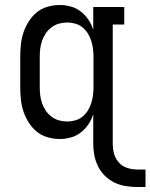

<svg xmlns="http://www.w3.org/2000/svg" viewBox="-20 -548 602 768"><path d="M528 200Q504 200 481 196Q458 192 437.5 182Q417 172 400 155.5Q383 139 372.5 118Q362 97 357.5 74Q353 51 353 28V-91Q346 -69 333.5 -50.5Q321 -32 303 -18Q285 -4 263 2Q241 8 219 8Q194 8 170 1Q146 -6 127 -21.5Q108 -37 94.5 -58.5Q81 -80 73.5 -103Q66 -126 63.5 -150.5Q61 -175 61 -200V-320Q61 -345 63.5 -369.5Q66 -394 73.5 -417Q81 -440 94.5 -461.5Q108 -483 127 -498.5Q146 -514 170 -521Q194 -528 219 -528Q241 -528 263 -522Q285 -516 303 -502Q321 -488 333.5 -469.5Q346 -451 353 -429V-520H477V-450H431V28Q431 48 436.5 67.5Q442 87 455.5 102Q469 117 488.5 123.5Q508 130 528 130H562V200ZM249 -62Q265 -62 281 -66.5Q297 -71 310 -81.5Q323 -92 331.5 -106Q340 -120 345 -135.5Q350 -151 352 -167.5Q354 -184 354 -200V-320Q354 -336 352 -352.5Q350 -369 345 -384.5Q340 -400 331.5 -414Q323 -428 310 -438.5Q297 -449 281 -453.5Q265 -458 249 -458Q232 -458 216 -453.5Q200 -449 186.5 -439Q173 -429 163.5 -415Q154 -401 148.5 -385.5Q143 -370 141 -353.5Q139 -337 139 -320V-200Q139 -183 141 -166.5Q143 -150 148.5 -134.5Q154 -119 163.5 -105Q173 -91 186.5 -81Q200 -71 216 -66.5Q232 -62 249 -62Z"/></svg>

Font: Iosevka Curly Slab
Style: Regular
Weight: 400
Monospace: yes
Designer: Belleve Invis
Foundry: Belleve Invis
Version: Version 22.1.2; ttfautohint (v1.8.4)